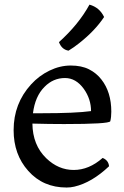

<svg xmlns="http://www.w3.org/2000/svg" viewBox="-20 -796 540 833"><path d="M425.3 -110.8Q450.7 -100.6 453.1 -74.7Q378.4 -3.9 302.7 13.7Q286.1 17.6 269 17.6Q166.5 17.6 102.5 -54.7Q39.1 -125.5 39.1 -231.4Q39.1 -346.7 114.7 -429.7Q149.4 -467.8 194.8 -489.7Q240.2 -511.7 286.9 -511.7Q333.5 -511.7 366 -495.4Q398.4 -479 419.9 -451.2Q462.9 -396.5 462.9 -311.5Q462.9 -287.6 458.5 -270Q453.1 -257.8 257.8 -257.8Q192.9 -257.8 120.6 -259.8Q121.6 -166.5 180.7 -109.4Q233.4 -58.6 299.8 -58.6Q366.2 -58.6 425.3 -110.8ZM161.1 -304.7Q307.6 -304.7 375 -314Q375 -366.2 343.8 -410.2Q309.6 -457.5 262.2 -457.5Q210.4 -457.5 172.9 -418.9Q132.3 -378.4 123 -304.7ZM277.3 -576.2Q247.6 -581.1 235.8 -613.3Q320.8 -689.5 368.2 -775.9Q412.1 -763.7 431.6 -722.2Q392.1 -662.6 323.2 -608.4Q301.3 -590.8 277.3 -576.2Z"/></svg>

Font: Trykker
Style: Regular
Weight: 400
Designer: Magnus Gaarde
Foundry: Magnus Gaarde
Version: Version 1.001